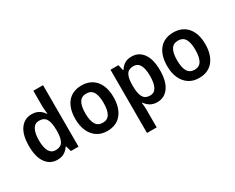

<svg xmlns="http://www.w3.org/2000/svg" viewBox="-125 -1288 2521 2056"><g transform="rotate(-30 1135.0 -260.0)"><path d="M237 10Q149 10 96.5 -62Q44 -134 44 -271Q44 -408 96.5 -480Q149 -552 237 -552Q289 -552 325 -530.5Q361 -509 384 -473H389Q387 -492 384 -517.5Q381 -543 381 -566V-760H501V0H407L387 -68H381Q358 -33 324 -11.5Q290 10 237 10ZM272 -89Q333 -89 358.5 -129.5Q384 -170 385 -253V-274Q385 -362 360 -407Q335 -452 271 -452Q220 -452 193.5 -404.5Q167 -357 167 -270Q167 -89 272 -89Z M1091 -272Q1091 -143 1030 -66.5Q969 10 854 10Q782 10 729.5 -24.5Q677 -59 648 -122.5Q619 -186 619 -272Q619 -404 680.5 -478Q742 -552 856 -552Q926 -552 979 -520Q1032 -488 1061.5 -425Q1091 -362 1091 -272ZM742 -272Q742 -183 769 -137Q796 -91 856 -91Q915 -91 941.5 -137Q968 -183 968 -272Q968 -361 941.5 -406Q915 -451 855 -451Q796 -451 769 -406Q742 -361 742 -272Z M1473 -552Q1561 -552 1613.5 -481Q1666 -410 1666 -272Q1666 -135 1613 -62.5Q1560 10 1473 10Q1421 10 1386 -11.5Q1351 -33 1329 -66H1323Q1325 -44 1327 -22.5Q1329 -1 1329 15V240H1209V-542H1307L1323 -471H1329Q1352 -509 1386.5 -530.5Q1421 -552 1473 -552ZM1439 -453Q1380 -453 1355 -413Q1330 -373 1329 -288V-269Q1329 -180 1354 -135Q1379 -90 1441 -90Q1493 -90 1518 -137.5Q1543 -185 1543 -272Q1543 -361 1518 -407Q1493 -453 1439 -453Z M2226 -272Q2226 -143 2165 -66.5Q2104 10 1989 10Q1917 10 1864.5 -24.5Q1812 -59 1783 -122.5Q1754 -186 1754 -272Q1754 -404 1815.5 -478Q1877 -552 1991 -552Q2061 -552 2114 -520Q2167 -488 2196.5 -425Q2226 -362 2226 -272ZM1877 -272Q1877 -183 1904 -137Q1931 -91 1991 -91Q2050 -91 2076.5 -137Q2103 -183 2103 -272Q2103 -361 2076.5 -406Q2050 -451 1990 -451Q1931 -451 1904 -406Q1877 -361 1877 -272Z"/></g></svg>

Font: Noto Sans Tamil SemiCondensed SemiBold
Style: Regular
Weight: 600
Width: 4
Designer: Jelle Bosma - Monotype Design Team
Foundry: Monotype Imaging Inc.
Version: Version 2.004; ttfautohint (v1.8.4.7-5d5b)